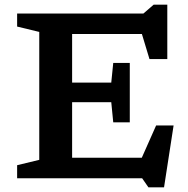

<svg xmlns="http://www.w3.org/2000/svg" viewBox="-20 -765 808 824"><path d="M53.5 0V-56L148.5 -79V-628L53.5 -651V-707H595.5L639.5 -745H698V-511.5H621.5L589 -619H289.5V-410.5H457.5L466 -495H537V-240H466L457.5 -326.5H289.5V-88H588.5L650 -226.5H725L684 39H617L590 0Z"/></svg>

Font: Newsreader Caption Medium
Style: Regular
Weight: 500
Designer: Hugues Gentile
Foundry: Production Type
Version: Version 1.001